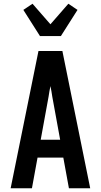

<svg xmlns="http://www.w3.org/2000/svg" viewBox="-20 -1008 540 1028"><path d="M37 0 186 -735H314L463 0H349L319 -164H181L151 0ZM198 -260H302L260 -490Q258 -504 255.5 -518.5Q253 -533 250 -547Q247 -533 244.5 -518.5Q242 -504 240 -490ZM194 -815 105 -955 154 -988 250 -878 346 -988 395 -955 306 -815Z"/></svg>

Font: Iosevka Algr
Style: Bold
Weight: 700
Monospace: yes
Designer: Belleve Invis
Foundry: Belleve Invis
Version: Version 26.0.2; ttfautohint (v1.8.3)